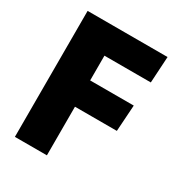

<svg xmlns="http://www.w3.org/2000/svg" viewBox="-172 -844 896 961"><g transform="rotate(30 275.5 -364.0)"><path d="M55 -728H517L508 -576H240V-433H492L482 -281H240V0H55Z"/></g></svg>

Font: Murecho Thin ExtraBold
Style: Regular
Weight: 800
Version: Version 1.010